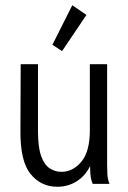

<svg xmlns="http://www.w3.org/2000/svg" viewBox="-20 -702 490 733"><path d="M199 11Q136 11 96.5 -38Q57 -87 58 -202L59 -457H125V-202Q125 -140 137 -106.5Q149 -73 169.5 -59.5Q190 -46 215 -46Q258 -46 290.5 -84.5Q323 -123 323 -205V-457H389V-71Q389 -53 390 -35.5Q391 -18 398 0H334Q327 -17 325.5 -34Q324 -51 324 -68Q306 -31 273 -10Q240 11 199 11ZM217 -507 180 -531 256 -682 310 -645Z"/></svg>

Font: Inconsolata SemiCondensed
Style: Regular
Weight: 400
Width: 4
Monospace: yes
Designer: Raph Levien, Cyreal, Brenton Simpson
Foundry: Raph Levien, Cyreal, Google
Version: Version 3.001; ttfautohint (v1.8.2.53-6de2)